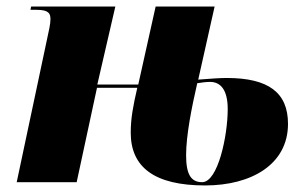

<svg xmlns="http://www.w3.org/2000/svg" viewBox="-20 -556 934 586"><path d="M606 10C747 10 859 -54 859 -178C859 -273 800 -318 672 -318C652 -318 622 -316 585 -313L635 -536H455L402 -298H277L332 -536H75L73 -526H92C130 -526 134 -514 134 -497C134 -482 129 -462 122 -429L31 0H214L276 -288H399C386 -232 379 -194 379 -151C379 -46 451 10 606 10ZM597 0C564 0 548 -22 548 -82C548 -143 565 -228 582 -302C595 -304 608 -306 621 -306C654 -306 675 -281 675 -223C675 -141 645 0 597 0Z"/></svg>

Font: Noto Serif Display SemiCondensed Black
Style: Italic
Weight: 900
Width: 4
Italic angle: -12°
Designer: Monotype Design Team
Foundry: Monotype Imaging Inc.
Version: Version 2.009